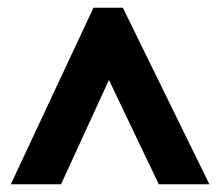

<svg xmlns="http://www.w3.org/2000/svg" viewBox="-20 -735 569 497"><path d="M8 -258 222 -715H298L522 -258H391L262 -528L138 -258Z"/></svg>

Font: Noto Sans Condensed ExtraBold
Style: Regular
Weight: 800
Width: 3
Designer: Monotype Design Team
Foundry: Monotype Imaging Inc.
Version: Version 2.013; ttfautohint (v1.8.4.7-5d5b)